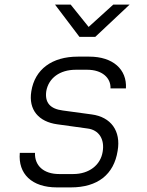

<svg xmlns="http://www.w3.org/2000/svg" viewBox="-20 -805 640 834"><path d="M325 -645H394L543 -785H472L365 -688L287 -785H219ZM227 9H288C404 9 475 -47 491 -150C506 -236 462 -297 378 -308L253 -325C198 -332 174 -359 181 -409C191 -466 240 -502 309 -502H359C423 -502 462 -467 460 -421H527C532 -504 470 -559 368 -559H318C206 -559 131 -504 116 -408C103 -328 148 -276 229 -265L359 -247C411 -241 435 -199 426 -146C417 -88 367 -49 298 -49H237C169 -49 130 -86 132 -141H66C58 -50 118 9 227 9Z"/></svg>

Font: JetBrains Mono ExtraLight
Style: Italic
Weight: 240
Italic angle: -9°
Monospace: yes
Designer: Philipp Nurullin, Konstantin Bulenkov
Foundry: JetBrains
Version: Version 2.305